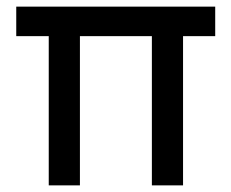

<svg xmlns="http://www.w3.org/2000/svg" viewBox="-20 -559 698 579"><path d="M127 0H221V-450H438V0H532V-450H629V-539H29V-450H127Z"/></svg>

Font: Mluvka Medium
Style: Regular
Weight: 500
Designer: Modified by Jiří Krblich, Original typeface by Gumpita Rahayu
Foundry: Gumpita Rahayu & Jiří Krblich
Version: Version 2.000;Glyphs 3.1.1 (3134)